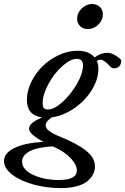

<svg xmlns="http://www.w3.org/2000/svg" viewBox="-87 -711 625 959"><path d="M351.6 -565.9Q328.1 -565.9 313.2 -580.6Q298.3 -595.2 298.3 -617.2Q298.3 -646.5 321.3 -668.7Q344.2 -690.9 373 -690.9Q396.5 -690.9 411.6 -676.5Q426.8 -662.1 426.8 -640.1Q426.8 -610.8 404.3 -588.4Q381.8 -565.9 351.6 -565.9ZM216.8 228.5Q148.4 228.5 83.5 211.4Q18.6 194.3 -24.2 162.6Q-66.9 130.9 -66.9 93.8Q-66.9 52.7 -13.9 27.6Q39.1 2.4 130.4 -2.4Q58.1 -40.5 58.1 -67.9Q58.1 -83 72.8 -95.7Q87.4 -108.4 122.1 -125Q47.4 -134.8 47.4 -212.4Q47.4 -256.8 69.3 -302Q91.3 -347.2 126.5 -381.1Q161.6 -415 207.5 -436.3Q253.4 -457.5 298.8 -457.5Q357.9 -457.5 385.3 -424.3Q416.5 -447.3 448.7 -447.3Q476.1 -447.3 510.7 -419.4Q513.2 -417.5 515.9 -413.8Q518.6 -410.2 518.6 -408.7Q518.6 -391.1 509 -380.4Q499.5 -369.6 482.4 -369.6Q472.7 -369.6 463.4 -378.9Q433.6 -412.6 414.6 -412.6Q404.3 -412.6 396.5 -406.2Q404.8 -388.7 404.3 -366.7Q404.3 -313.5 370.6 -260Q336.9 -206.5 283 -169.7Q229 -132.8 171.9 -125Q141.1 -105 141.1 -84Q141.1 -57.1 210.9 -29.3Q299.8 6.8 343.5 42Q387.2 77.1 387.2 119.1Q387.2 140.6 377.9 159.4Q368.7 178.2 349.6 194.1Q330.6 210 296.4 219.2Q262.2 228.5 216.8 228.5ZM152.8 -164.1Q183.6 -164.1 225.3 -201.7Q267.1 -239.3 297.4 -292.2Q327.6 -345.2 327.6 -385.3Q327.6 -417 296.4 -417Q264.6 -417 224.1 -380.6Q183.6 -344.2 154.8 -291.3Q126 -238.3 126 -194.8Q126 -177.7 132.3 -170.9Q138.7 -164.1 152.8 -164.1ZM23.4 95.7Q23.4 136.2 77.9 162.1Q132.3 188 207 188Q296.9 188 296.9 140.1Q296.9 112.3 266.6 79.6Q236.3 46.9 186.5 24.9Q185.1 23.9 181.6 22.5Q178.2 21 176.3 20Q96.2 24.9 59.8 45.2Q23.4 65.4 23.4 95.7Z"/></svg>

Font: Elstob 8pt Medium
Style: Italic
Weight: 500
Italic angle: -20°
Designer: Peter S. Baker
Version: Version 1.015